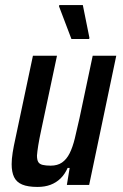

<svg xmlns="http://www.w3.org/2000/svg" viewBox="-20 -730 485 758"><path d="M128 8Q90 8 67.5 -1.5Q45 -11 35.5 -31Q26 -51 26 -82Q26 -102 30 -127.5Q34 -153 41 -184L110 -510H205L143 -218Q135 -181 131 -156Q127 -131 126 -116Q126 -99 131 -90.5Q136 -82 148.5 -79Q161 -76 180 -76Q207 -76 225 -88.5Q243 -101 255 -125Q267 -149 275.5 -184Q284 -219 294 -264L346 -510H439L332 0H244L255 -67H247Q236 -42 219 -25.5Q202 -9 179.5 -0.5Q157 8 128 8ZM262 -576 213 -705 214 -710H307L333 -581L332 -576Z"/></svg>

Font: Saira Condensed Medium
Style: Italic
Weight: 500
Width: 3
Italic angle: -12°
Designer: Hector Gatti with collaboration of the Omnibus-Type team
Foundry: Omnibus-Type
Version: Version 1.101